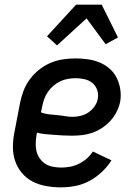

<svg xmlns="http://www.w3.org/2000/svg" viewBox="-20 -793 590 825"><path d="M243 12Q210 12 178.5 6.5Q147 1 120 -13Q93 -27 73.5 -50.5Q54 -74 44.5 -103Q35 -132 35.5 -164.5Q36 -197 43 -230L66 -350Q71 -376 81 -402.5Q91 -429 108 -452Q125 -475 148 -493.5Q171 -512 197.5 -523Q224 -534 251 -538Q278 -542 304 -542Q332 -542 359 -538Q386 -534 409.5 -524Q433 -514 452 -497Q471 -480 482 -457.5Q493 -435 497 -408Q501 -381 496 -354Q491 -332 480.5 -311.5Q470 -291 454 -273.5Q438 -256 418 -243Q398 -230 376.5 -222.5Q355 -215 333 -212.5Q311 -210 289 -210Q270 -210 251 -211Q232 -212 213.5 -213.5Q195 -215 176 -216.5Q157 -218 139 -223L137 -214Q134 -195 133.5 -177Q133 -159 137 -142.5Q141 -126 151 -112Q161 -98 175 -89Q189 -80 207 -76.5Q225 -73 243 -73Q262 -73 281 -76.5Q300 -80 318.5 -89Q337 -98 352.5 -111.5Q368 -125 379 -142L459 -104Q442 -77 417.5 -54Q393 -31 364 -15.5Q335 0 304 6Q273 12 243 12ZM293 -291Q310 -291 327.5 -295.5Q345 -300 360 -310Q375 -320 386 -335.5Q397 -351 400 -368Q404 -388 397.5 -406.5Q391 -425 377 -436.5Q363 -448 344 -452.5Q325 -457 305 -457Q289 -457 271.5 -454Q254 -451 238.5 -443.5Q223 -436 209 -424Q195 -412 185 -397Q175 -382 169.5 -366Q164 -350 161 -334L156 -310Q172 -304 189 -302Q206 -300 224 -298.5Q242 -297 259 -294Q276 -291 293 -291ZM225 -598 182 -637 307 -773H417L487 -632L434 -603L352 -714Z"/></svg>

Font: Lode Dark
Style: Bold Italic
Weight: 700
Italic angle: -11°
Monospace: yes
Designer: Belleve Invis
Foundry: Belleve Invis
Version: Version 29.2.0; ttfautohint (v1.8.3)